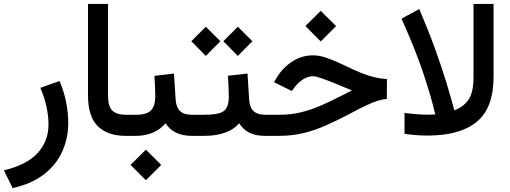

<svg xmlns="http://www.w3.org/2000/svg" viewBox="-39 -692 2597 978"><path d="M264.2 -279.3Q286.6 -228 297.6 -173.1Q308.6 -118.2 308.6 -64.9Q308.6 10.7 278.8 78.1Q249 145.5 186.5 194.8Q124 244.1 25.4 266.1L-19 175.8Q99.6 147 153.8 86.2Q208 25.4 208 -57.1Q208 -147.5 166.5 -244.6Z M613.8 0H601.6Q508.8 0 459 -49.3Q409.2 -98.6 409.2 -207.5V-671.9H511.2V-207Q511.2 -148.4 533.9 -127.9Q556.6 -107.4 601.6 -107.4H613.8Z M949.2 0H937.5Q845.7 0 804.2 -64Q777.8 -32.2 739 -16.1Q700.2 0 653.3 0H594.2V-107.4H653.3Q708.5 -107.4 730.2 -129.9Q752 -152.3 752 -203.6Q752 -228 750.5 -254.4Q749 -280.8 747.6 -305.7L847.2 -317.4L855.5 -187Q857.9 -146 877.7 -126.7Q897.5 -107.4 938.5 -107.4H949.2ZM626 147.9 704.1 70.3 782.2 147.9 704.1 226.1Z M1323.7 0H1312Q1263.2 0 1231.2 -16.1Q1199.2 -32.2 1179.2 -64Q1151.4 -31.7 1106.2 -15.9Q1061 0 1002.4 0H929.7V-107.4H1003.4Q1074.7 -107.4 1100.3 -126Q1126 -144.5 1126.5 -198.7Q1126.5 -224.6 1125 -252.7Q1123.5 -280.8 1122.1 -306.2L1221.7 -317.4L1230 -186.5Q1232.4 -145.5 1252.2 -126.5Q1272 -107.4 1313 -107.4H1323.7ZM1098.6 -481.9 1172.4 -555.7 1246.6 -481.9 1172.4 -407.2ZM935.5 -481.9 1009.3 -555.7 1083.5 -481.9 1009.3 -407.2Z M1516.6 -559.1 1594.7 -636.7 1672.9 -559.1 1594.7 -481ZM1304.2 0V-107.4H1383.8Q1443.4 -107.4 1494.9 -120.1Q1546.4 -132.8 1599.6 -156.2Q1652.8 -179.7 1717.3 -212.9L1753.9 -231.9Q1744.1 -234.9 1730.7 -241Q1717.3 -247.1 1683.1 -260.7Q1633.3 -281.2 1601.6 -292.5Q1569.8 -303.7 1555.7 -303.7Q1530.8 -303.7 1506.6 -288.8Q1482.4 -273.9 1465.3 -252L1447.3 -228.5L1356.9 -273.4L1369.6 -294.9Q1400.9 -347.2 1449.5 -378.7Q1498 -410.2 1556.2 -410.2Q1588.9 -410.2 1627 -396.7Q1665 -383.3 1708.5 -362.3Q1761.7 -336.4 1799.8 -321Q1837.9 -305.7 1868.9 -298.3Q1899.9 -291 1932.1 -289.6L1931.2 -188.5Q1906.7 -185.5 1882.8 -178Q1858.9 -170.4 1825.4 -154.5Q1792 -138.7 1738.8 -110.4Q1679.2 -79.1 1623 -54Q1566.9 -28.8 1508.1 -14.4Q1449.2 0 1382.3 0Z M2021.5 -116.7Q2051.3 -112.8 2081.5 -110.4Q2111.8 -107.9 2140.6 -107.9Q2160.6 -107.9 2178.2 -108.9Q2157.7 -197.3 2118.4 -315.7Q2079.1 -434.1 2006.3 -597.2L2096.7 -646Q2145 -532.2 2178.2 -440.2Q2211.4 -348.1 2234.6 -272Q2257.8 -195.8 2275.4 -129.9Q2323.7 -148.4 2348.4 -185.5Q2373 -222.7 2373 -301.8V-671.9H2475.1V-301.3Q2475.1 -142.6 2390.1 -72Q2305.2 -1.5 2139.2 -1.5Q2102.5 -1.5 2074.2 -4.2Q2045.9 -6.8 2021.5 -10.7Z"/></svg>

Font: Vazir Medium FD
Style: Medium-FD
Weight: 500
Designer: Saber Rastikerdar
Foundry: Saber Rastikerdar
Version: Version 30.0.0